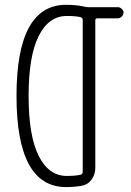

<svg xmlns="http://www.w3.org/2000/svg" viewBox="-20 -760 540 790"><path d="M254.9 -694.3Q180.7 -694.3 139.2 -611.8Q97.7 -529.3 97.7 -365.2Q97.7 -201.2 139.2 -118.7Q180.7 -36.1 254.9 -36.1Q290 -36.1 311.5 -41Q319.3 -43 320.3 -51.8V-677.7Q320.3 -686.5 311.5 -689.5Q290 -694.3 254.9 -694.3ZM252 9.8Q47.9 9.8 47.9 -365.2Q47.9 -740.2 252 -740.2Q295.9 -740.2 328.1 -732.4Q337.9 -730.5 342.8 -730.5H464.8Q473.6 -730.5 481 -723.6Q488.3 -716.8 488.3 -708Q488.3 -699.2 481 -691.9Q473.6 -684.6 464.8 -684.6H380.9Q372.1 -684.6 372.1 -675.8V-69.3Q372.1 -43 357.4 -22Q342.8 -1 318.4 3.9Q288.1 9.8 252 9.8Z"/></svg>

Font: Rounded-X Mgen+ 1m light
Style: Regular
Weight: 200
Designer: [Source Han Sans]
Ryoko NISHIZUKA  (kana & ideographs); Paul D. Hunt (Latin, Greek & Cyrillic); Wenlong ZHANG  (bopomofo
Version: Version 1.059.20150602